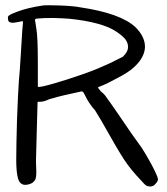

<svg xmlns="http://www.w3.org/2000/svg" viewBox="-20 -672 628 721"><path d="M140.6 -651.4Q147.5 -652.3 163.1 -652.3Q179.7 -652.3 206.1 -651.4Q257.8 -649.4 281.2 -644.5Q433.6 -622.1 489.3 -569.3Q525.4 -533.2 524.4 -494.1Q522.5 -455.1 482.4 -418.9Q462.9 -400.4 418.9 -377.9Q378.9 -356.4 366.2 -351.6Q350.6 -345.7 347.7 -343.8Q347.7 -342.8 350.6 -338.9Q353.5 -335 359.4 -328.1Q367.2 -322.3 374 -314.5Q397.5 -282.2 420.9 -248Q483.4 -155.3 510.7 -119.1Q525.4 -97.7 549.8 -52.7Q573.2 -7.8 573.2 1Q573.2 8.8 564.5 17.6Q556.6 28.3 543.9 28.3Q535.2 28.3 530.3 25.4Q524.4 22.5 511.7 7.8Q470.7 -35.2 446.3 -72.3Q421.9 -109.4 360.4 -218.8Q340.8 -251 336.9 -257.8Q322.3 -273.4 307.6 -297.9Q295.9 -321.3 293 -325.2Q289.1 -330.1 283.2 -328.1Q254.9 -321.3 221.7 -314.5Q196.3 -308.6 166 -299.8Q144.5 -290 133.8 -290Q122.1 -290 121.1 -289.1Q121.1 -288.1 118.2 -183.6Q115.2 -72.3 115.2 -71.3Q115.2 -50.8 116.2 -35.2Q117.2 -6.8 112.3 2.9Q104.5 16.6 86.9 20.5Q68.4 25.4 58.6 16.6Q41 4.9 41 -72.3Q41 -121.1 43.9 -223.6Q47.9 -327.1 50.8 -367.2Q53.7 -394.5 57.6 -459Q62.5 -536.1 63.5 -555.7Q67.4 -591.8 65.4 -592.8Q65.4 -592.8 45.9 -588.9Q14.6 -582 10.7 -595.7Q9.8 -600.6 9.8 -603.5Q8.8 -611.3 14.6 -614.3Q22.5 -620.1 46.9 -628.9Q83 -642.6 140.6 -651.4ZM240.2 -601.6Q217.8 -603.5 179.7 -604.5Q177.7 -604.5 176.8 -604.5Q139.6 -604.5 123 -602.5Q115.2 -602.5 113.3 -600.6Q111.3 -598.6 111.3 -595.7Q112.3 -593.8 116.2 -566.4Q122.1 -535.2 122.1 -434.6Q122.1 -404.3 122.1 -345.7Q124 -345.7 128.9 -345.7Q146.5 -346.7 233.4 -374Q320.3 -402.3 352.5 -417Q359.4 -419.9 394.5 -435.5Q420.9 -449.2 441.4 -459Q460.9 -477.5 460.9 -496.1Q460.9 -508.8 452.1 -522.5Q443.4 -535.2 418.9 -551.8Q392.6 -570.3 346.7 -583Q299.8 -595.7 240.2 -601.6Z"/></svg>

Font: Yahfie
Style: Heavy
Weight: 600
Designer: Joe Palazzolo
Foundry: jozolo LLC
Version: Version 001.000